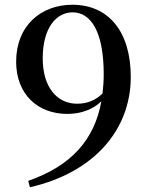

<svg xmlns="http://www.w3.org/2000/svg" viewBox="-20 -771 622 809"><path d="M106 18C374 -43 531 -222 531 -447C531 -637 438 -751 285 -751C154 -751 48 -664 48 -511C48 -374 139 -291 263 -291C323 -291 373 -311 407 -344C378 -182 280 -72 99 -9ZM412 -377C382 -348 347 -334 305 -334C219 -334 160 -405 160 -525C160 -655 218 -719 286 -719C361 -719 417 -641 417 -458C417 -430 415 -403 412 -377Z"/></svg>

Font: Noto Serif HK SemiBold
Style: Regular
Weight: 600
Designer: Ryoko NISHIZUKA 西塚涼子 (kana & ideographs); Frank Grießhammer (Latin, Greek & Cyrillic); Wenlong ZHANG 张文龙 (bopomofo); San
Foundry: Adobe
Version: Version 2.001;hotconv 1.1.0;makeotfexe 2.6.0